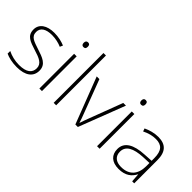

<svg xmlns="http://www.w3.org/2000/svg" viewBox="4 -1411 2072 2072"><g transform="rotate(45 1040.0 -375.0)"><path d="M416 -137C416 -235 332 -260 241 -290C156 -319 94 -333 94 -407C94 -472 149 -505 240 -505C292 -505 350 -492 388 -474L403 -508C359 -526 304 -540 241 -540C127 -540 55 -490 55 -406C55 -310 127 -289 223 -258C314 -230 377 -206 377 -135C377 -67 329 -24 215 -24C153 -24 92 -39 42 -64V-24C80 -6 141 10 214 10C346 10 416 -45 416 -137Z M570 -724C549 -724 540 -709 540 -688C540 -667 549 -652 570 -652C595 -652 602 -667 602 -688C602 -709 595 -724 570 -724ZM590 -530H551V0H590Z M807 0V-760H769V0Z M1100 0H1138L1342 -530H1301L1159 -155C1142 -112 1131 -78 1120 -45H1118C1108 -78 1096 -111 1079 -155L937 -530H896Z M1450 -724C1429 -724 1420 -709 1420 -688C1420 -667 1429 -652 1450 -652C1475 -652 1482 -667 1482 -688C1482 -709 1475 -724 1450 -724ZM1470 -530H1431V0H1470Z M1828 -539C1767 -539 1709 -522 1658 -498L1670 -464C1725 -491 1773 -504 1827 -504C1915 -504 1959 -459 1959 -345V-305L1859 -299C1698 -291 1607 -238 1607 -133C1607 -44 1664 10 1768 10C1873 10 1926 -37 1958 -98H1960L1967 0H1998V-353C1998 -482 1941 -539 1828 -539ZM1863 -268 1959 -272V-219C1958 -101 1897 -24 1772 -24C1693 -24 1647 -64 1647 -133C1647 -221 1727 -261 1863 -268Z"/></g></svg>

Font: Noto Sans Arabic ExtLt
Style: Regular
Weight: 200
Designer: Monotype Design Team, Nadine Chahine, Nizar Qandah and Khaled Hosny
Foundry: Monotype Imaging Inc.
Version: Version 2.012